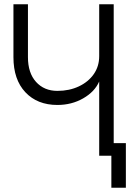

<svg xmlns="http://www.w3.org/2000/svg" viewBox="-20 -730 640 900"><path d="M445 0V-348Q424 -300 370 -269Q316 -238 249 -238Q155 -238 99 -297.5Q43 -357 43 -462V-710H111V-462Q111 -388 149 -346Q187 -304 249 -304Q305 -304 349.5 -325Q394 -346 419.5 -382.5Q445 -419 445 -467V-710H513V-59H570V150H502V0Z"/></svg>

Font: Geist Mono Light
Style: Regular
Weight: 300
Monospace: yes
Designer: Basement.studio, Andrés Briganti, Mateo Zaragoza
Foundry: Basement.studio, Vercel, Andrés Briganti, Guido Ferreyra, Mateo Zaragoza
Version: Version 1.500; ttfautohint (v1.8.4.7-5d5b)